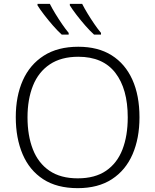

<svg xmlns="http://www.w3.org/2000/svg" viewBox="-20 -968 808 998"><path d="M705 -358Q705 -249 669 -166Q633 -83 561.5 -36.5Q490 10 384 10Q276 10 204.5 -36.5Q133 -83 97.5 -166.5Q62 -250 62 -359Q62 -468 98.5 -550Q135 -632 207.5 -678.5Q280 -725 387 -725Q490 -725 560.5 -680.5Q631 -636 668 -554Q705 -472 705 -358ZM123 -358Q123 -263 151 -191.5Q179 -120 237 -80.5Q295 -41 384 -41Q474 -41 531.5 -80.5Q589 -120 616.5 -191Q644 -262 644 -358Q644 -506 579.5 -589.5Q515 -673 387 -673Q298 -673 239 -633.5Q180 -594 151.5 -523Q123 -452 123 -358ZM407 -948Q418 -926 435 -898Q452 -870 470.5 -843Q489 -816 505 -797V-788H469Q447 -808 423 -835.5Q399 -863 377.5 -891Q356 -919 343 -940V-948ZM239 -948Q250 -926 267 -898Q284 -870 302.5 -843Q321 -816 337 -797V-788H301Q279 -808 255 -835.5Q231 -863 209.5 -891Q188 -919 175 -940V-948Z"/></svg>

Font: BC Sans Light
Style: Regular
Weight: 300
Designer: Monotype Design Team
Foundry: Monotype Imaging Inc.
Version: Version 2.000;GOOG;noto-source:20170915:90ef993387c0